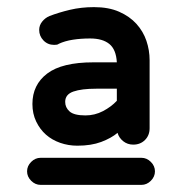

<svg xmlns="http://www.w3.org/2000/svg" viewBox="-20 -738 525 539"><path d="M71 -446Q71 -500 112.5 -531.5Q154 -563 242 -563H308Q306 -599 287 -614.5Q268 -630 233 -630Q207 -630 184.5 -626.5Q162 -623 145 -615Q143 -613 139 -612.5Q135 -612 132 -612Q114 -612 102 -624.5Q90 -637 90 -654Q90 -667 98.5 -677.5Q107 -688 119 -693Q145 -703 176.5 -710.5Q208 -718 244 -718Q285 -718 314.5 -705Q344 -692 363 -671Q382 -650 391 -623.5Q400 -597 400 -569V-378Q400 -358 387 -345Q374 -332 354 -332Q338 -332 326 -341.5Q314 -351 310 -365Q292 -350 264 -339.5Q236 -329 197 -329Q172 -329 149 -337Q126 -345 109 -360Q92 -375 81.5 -397Q71 -419 71 -446ZM94 -295H377Q392 -295 403.5 -283.5Q415 -272 415 -257Q415 -242 403.5 -230.5Q392 -219 377 -219H94Q79 -219 67.5 -230.5Q56 -242 56 -257Q56 -272 67.5 -283.5Q79 -295 94 -295ZM220 -414Q246 -414 269 -426Q292 -438 308 -455V-489H250Q209 -489 186 -481Q163 -473 163 -452Q163 -436 175.5 -425Q188 -414 220 -414Z"/></svg>

Font: Varela Round Precious
Style: Medium
Weight: 500
Designer: Joe Prince
Foundry: Joe Prince
Version: Version 1.000